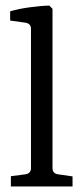

<svg xmlns="http://www.w3.org/2000/svg" viewBox="-20 -674 301 694"><path d="M169.8 -642.2V-66.2Q169.8 -56.4 174.9 -50.9Q180 -45.5 189.5 -44L242.2 -36.4V0H19.3V-37.1L72 -44Q81.5 -45.5 86.7 -50.9Q92 -56.4 92 -65.8V-569.8Q92 -579.6 86.7 -585.1Q81.5 -590.5 72 -592L16.7 -599.6V-633.1Q32.4 -637.8 50.5 -641.5Q68.7 -645.1 87.5 -647.6Q106.2 -650.2 124.4 -651.8Q142.5 -653.5 158.2 -653.8Z"/></svg>

Font: Rasa
Style: Regular
Weight: 400
Version: Version 1.000;PS 1.000;hotconv 1.0.88;makeotf.lib2.5.647800;